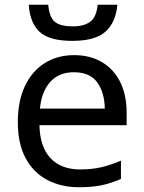

<svg xmlns="http://www.w3.org/2000/svg" viewBox="-20 -778 604 808"><path d="M292 -546Q360 -546 410 -516Q460 -486 486.5 -431.5Q513 -377 513 -304V-251H146Q148 -160 192.5 -112.5Q237 -65 317 -65Q368 -65 407.5 -74.5Q447 -84 489 -102V-25Q448 -7 408 1.5Q368 10 313 10Q237 10 178.5 -21Q120 -52 87.5 -113Q55 -174 55 -264Q55 -352 84.5 -415Q114 -478 167.5 -512Q221 -546 292 -546ZM291 -474Q228 -474 191.5 -433.5Q155 -393 148 -321H421Q420 -389 389 -431.5Q358 -474 291 -474ZM474 -758Q467 -683 423.5 -644.5Q380 -606 285 -606Q187 -606 146.5 -644Q106 -682 101 -758H183Q188 -704 211.5 -685.5Q235 -667 287 -667Q333 -667 359.5 -686.5Q386 -706 391 -758Z"/></svg>

Font: Noto IKEA Arabic
Style: Regular
Weight: 400
Designer: Monotype Design Team
Foundry: Monotype Imaging Inc.
Version: Version 1.200